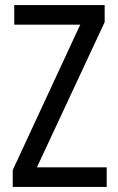

<svg xmlns="http://www.w3.org/2000/svg" viewBox="-20 -734 464 754"><path d="M399 0V-77H125L391 -647V-714H36V-637H295L30 -66V0Z"/></svg>

Font: Noto Sans Kannada Condensed
Style: Regular
Weight: 400
Width: 3
Designer: Jelle Bosma - Monotype Design Team
Foundry: Monotype Imaging Inc.
Version: Version 2.005